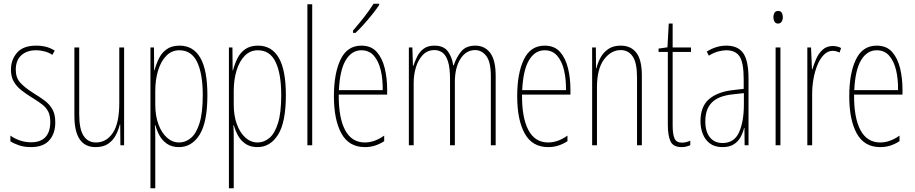

<svg xmlns="http://www.w3.org/2000/svg" viewBox="-20 -783 4931 1035"><path d="M278 -123Q278 -63 245.5 -26.5Q213 10 147 10Q110 10 81.5 0Q53 -10 36 -21V-52Q58 -36 87 -26Q116 -16 147 -16Q200 -16 225.5 -44.5Q251 -73 251 -125Q251 -160 240 -181.5Q229 -203 208 -219.5Q187 -236 157 -254Q123 -275 96.5 -295.5Q70 -316 54.5 -342.5Q39 -369 39 -408Q39 -461 72 -499Q105 -537 175 -537Q234 -537 275 -510L262 -487Q246 -499 222 -505.5Q198 -512 174 -512Q125 -512 95 -485Q65 -458 65 -407Q65 -364 89.5 -337Q114 -310 162 -280Q195 -260 221 -240.5Q247 -221 262.5 -194Q278 -167 278 -123Z M649 -527V0H629L628 -112H626Q619 -83 604.5 -55Q590 -27 564 -8.5Q538 10 495 10Q381 10 381 -159V-527H407V-167Q407 -87 430.5 -51Q454 -15 497 -15Q554 -15 588.5 -67Q623 -119 623 -228V-527Z M948 -537Q1022 -537 1060 -471Q1098 -405 1098 -270Q1098 -124 1056 -57Q1014 10 945 10Q906 10 880 -8Q854 -26 839.5 -53Q825 -80 818 -107H815Q816 -98 816.5 -79.5Q817 -61 817 -37V232H791V-527H810L811 -404H813Q822 -438 837 -468.5Q852 -499 879 -518Q906 -537 948 -537ZM947 -512Q906 -512 877 -483Q848 -454 832.5 -404Q817 -354 817 -292V-219Q817 -159 834 -113Q851 -67 880 -41Q909 -15 946 -15Q980 -15 1009 -39Q1038 -63 1055.5 -119Q1073 -175 1073 -270Q1073 -386 1042.5 -449Q1012 -512 947 -512Z M1371 -537Q1445 -537 1483 -471Q1521 -405 1521 -270Q1521 -124 1479 -57Q1437 10 1368 10Q1329 10 1303 -8Q1277 -26 1262.5 -53Q1248 -80 1241 -107H1238Q1239 -98 1239.5 -79.5Q1240 -61 1240 -37V232H1214V-527H1233L1234 -404H1236Q1245 -438 1260 -468.5Q1275 -499 1302 -518Q1329 -537 1371 -537ZM1370 -512Q1329 -512 1300 -483Q1271 -454 1255.5 -404Q1240 -354 1240 -292V-219Q1240 -159 1257 -113Q1274 -67 1303 -41Q1332 -15 1369 -15Q1403 -15 1432 -39Q1461 -63 1478.5 -119Q1496 -175 1496 -270Q1496 -386 1465.5 -449Q1435 -512 1370 -512Z M1663 0H1637V-760H1663Z M1928 -537Q1981 -537 2011 -503Q2041 -469 2054 -415Q2067 -361 2067 -301V-273H1806Q1805 -148 1840.5 -81.5Q1876 -15 1947 -15Q1999 -15 2051 -52V-22Q2030 -8 2004 1Q1978 10 1947 10Q1861 10 1820.5 -63.5Q1780 -137 1780 -264Q1780 -388 1816 -462.5Q1852 -537 1928 -537ZM1928 -512Q1876 -512 1844 -459Q1812 -406 1807 -297H2043Q2044 -356 2032.5 -404.5Q2021 -453 1995.5 -482.5Q1970 -512 1928 -512ZM2024 -756Q2008 -732 1985.5 -704Q1963 -676 1940 -650.5Q1917 -625 1897 -606H1883V-618Q1917 -658 1943 -691Q1969 -724 1994 -763H2024Z M2542 -537Q2593 -537 2622.5 -498Q2652 -459 2652 -374V0H2626V-372Q2626 -449 2601.5 -481Q2577 -513 2541 -513Q2492 -513 2462 -465.5Q2432 -418 2432 -341V0H2406V-355Q2406 -417 2395 -451.5Q2384 -486 2365 -499.5Q2346 -513 2322 -513Q2284 -513 2259 -486.5Q2234 -460 2222 -420Q2210 -380 2210 -337V0H2184V-527H2203L2206 -428H2208Q2216 -451 2228 -476.5Q2240 -502 2262.5 -519.5Q2285 -537 2322 -537Q2373 -537 2395.5 -504.5Q2418 -472 2423 -431H2426Q2441 -476 2467 -506.5Q2493 -537 2542 -537Z M2916 -537Q2969 -537 2999 -503Q3029 -469 3042 -415Q3055 -361 3055 -301V-273H2794Q2793 -148 2828.5 -81.5Q2864 -15 2935 -15Q2987 -15 3039 -52V-22Q3018 -8 2992 1Q2966 10 2935 10Q2849 10 2808.5 -63.5Q2768 -137 2768 -264Q2768 -388 2804 -462.5Q2840 -537 2916 -537ZM2916 -512Q2864 -512 2832 -459Q2800 -406 2795 -297H3031Q3032 -356 3020.5 -404.5Q3009 -453 2983.5 -482.5Q2958 -512 2916 -512Z M3326 -537Q3381 -537 3410.5 -498.5Q3440 -460 3440 -375V0H3414V-365Q3414 -445 3390.5 -479Q3367 -513 3326 -513Q3274 -513 3236 -462.5Q3198 -412 3198 -311V0H3172V-527H3192L3193 -415H3195Q3202 -445 3217.5 -473Q3233 -501 3259.5 -519Q3286 -537 3326 -537Z M3656 -14Q3669 -14 3681.5 -17.5Q3694 -21 3701 -25V0Q3691 4 3680 7Q3669 10 3655 10Q3609 10 3594.5 -21Q3580 -52 3580 -112V-503H3530V-521L3578 -528L3585 -656H3606V-527H3705V-503H3606V-108Q3606 -60 3616 -37Q3626 -14 3656 -14Z M3895 -537Q3958 -537 3986.5 -496.5Q4015 -456 4015 -358V0H3994L3993 -93H3991Q3985 -68 3972.5 -44.5Q3960 -21 3936.5 -5.5Q3913 10 3875 10Q3833 10 3807 -9.5Q3781 -29 3768.5 -61Q3756 -93 3756 -129Q3756 -208 3801 -247.5Q3846 -287 3928 -297L3989 -304V-355Q3989 -445 3967 -478.5Q3945 -512 3895 -512Q3877 -512 3853 -506Q3829 -500 3801 -483L3790 -505Q3841 -537 3895 -537ZM3927 -274Q3853 -266 3817.5 -230.5Q3782 -195 3782 -129Q3782 -73 3807 -42.5Q3832 -12 3875 -12Q3938 -12 3964 -70Q3990 -128 3990 -220V-281Z M4175 -724Q4189 -724 4194.5 -713.5Q4200 -703 4200 -691Q4200 -675 4193 -665.5Q4186 -656 4174 -656Q4161 -656 4155 -666.5Q4149 -677 4149 -690Q4149 -702 4154.5 -713Q4160 -724 4175 -724ZM4187 -527V0H4161V-527Z M4469 -535Q4479 -535 4491.5 -532.5Q4504 -530 4514 -524L4506 -500Q4500 -503 4490 -506Q4480 -509 4469 -509Q4442 -509 4421 -487.5Q4400 -466 4386 -431.5Q4372 -397 4365 -356.5Q4358 -316 4358 -277V0H4332V-527H4352L4357 -409H4359Q4367 -436 4379.5 -465Q4392 -494 4414 -514.5Q4436 -535 4469 -535Z M4706 -537Q4759 -537 4789 -503Q4819 -469 4832 -415Q4845 -361 4845 -301V-273H4584Q4583 -148 4618.5 -81.5Q4654 -15 4725 -15Q4777 -15 4829 -52V-22Q4808 -8 4782 1Q4756 10 4725 10Q4639 10 4598.5 -63.5Q4558 -137 4558 -264Q4558 -388 4594 -462.5Q4630 -537 4706 -537ZM4706 -512Q4654 -512 4622 -459Q4590 -406 4585 -297H4821Q4822 -356 4810.5 -404.5Q4799 -453 4773.5 -482.5Q4748 -512 4706 -512Z"/></svg>

Font: Noto Sans Gujarati ExtraCondensed Thin
Style: Regular
Weight: 100
Width: 2
Designer: Jelle Bosma - Monotype Design Team, Universal Thirst
Foundry: Monotype Imaging Inc.
Version: Version 2.106; ttfautohint (v1.8.4.7-5d5b)